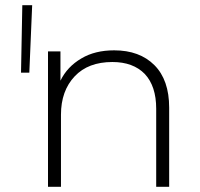

<svg xmlns="http://www.w3.org/2000/svg" viewBox="-20 -720 772 740"><path d="M61 -440 66 -700H104L93 -440ZM420 -526Q518 -526 575 -469Q632 -412 632 -305V0H582V-301Q582 -388 538 -435Q493 -481 413 -481Q320 -481 268 -426Q215 -370 215 -278V0H165V-522H213V-409Q239 -463 294 -495Q346 -526 420 -526Z"/></svg>

Font: Montserrat Light Alt1
Style: Light
Weight: 500
Designer: Differentunic
Foundry: Julieta Ulanovsky
Version: 0.1